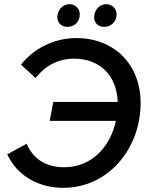

<svg xmlns="http://www.w3.org/2000/svg" viewBox="-20 -889 720 923"><path d="M236 -399 219 -308H537C511 -184 421 -85 289 -85C197 -85 138 -128 108 -198L15 -147C63 -42 168 14 284 14C502 14 656 -176 656 -394C656 -579 529 -706 347 -706C238 -706 140 -654 81 -578L151 -514C196 -572 260 -607 335 -607C462 -607 541 -525 546 -399ZM301 -760C332 -758 360 -779 363 -812C367 -842 347 -867 317 -869C286 -870 260 -847 256 -814C253 -784 271 -761 301 -760ZM478 -760C512 -758 537 -783 540 -812C544 -842 524 -867 493 -869C463 -870 437 -847 433 -814C429 -784 448 -761 478 -760Z"/></svg>

Font: Fixel Display 20240404 Medium
Style: Italic
Weight: 500
Italic angle: -10°
Designer: AlfaBravo + MacPaw
Foundry: Kyrylo Tkachov, Marchela Mozhyna, Serhii Makarenko, Maria Weinstein, Zakhar Kryvoshyya
Version: Version 1.211;Glyphs 3.2 (3225)